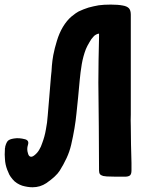

<svg xmlns="http://www.w3.org/2000/svg" viewBox="-20 -749 601 815"><path d="M377 -593.8Q367.2 -584 359.4 -569.3Q350.6 -554.7 344.7 -541Q333 -510.7 327.1 -476.6Q321.3 -441.4 318.4 -409.2Q311.5 -331.1 304.7 -268.6Q298.8 -207 282.2 -134.8Q275.4 -105.5 262.7 -78.1Q250 -50.8 233.4 -24.4Q218.8 -1 176.8 28.3Q150.4 45.9 118.2 45.9Q97.7 45.9 74.2 39.1Q62.5 35.2 51.8 28.3Q41 21.5 33.2 11.7Q25.4 2.9 19.5 -7.8Q14.6 -17.6 10.7 -28.3Q2 -50.8 1 -74.2Q0 -83 0 -92.8Q0 -106.4 1 -120.1Q1 -121.1 2 -123Q2 -124 2 -126Q6.8 -144.5 13.7 -151.4Q20.5 -158.2 39.1 -161.1Q50.8 -163.1 62.5 -162.1Q74.2 -161.1 85 -158.2Q94.7 -156.2 98.6 -149.4Q101.6 -143.6 98.6 -133.8Q95.7 -125 95.7 -116.2Q95.7 -107.4 98.6 -98.6Q101.6 -85.9 109.4 -84Q116.2 -82 126 -89.8Q138.7 -99.6 146.5 -113.3Q154.3 -126 159.2 -141.6Q169.9 -169.9 174.8 -199.2Q180.7 -228.5 182.6 -258.8Q186.5 -299.8 189.5 -340.8Q193.4 -382.8 196.3 -423.8Q199.2 -447.3 200.2 -469.7Q202.1 -492.2 206.1 -514.6Q211.9 -544.9 221.7 -576.2Q231.4 -608.4 247.1 -634.8Q263.7 -662.1 283.2 -678.7Q303.7 -695.3 313.5 -700.2Q334 -710 355.5 -716.8Q377 -722.7 399.4 -726.6Q420.9 -729.5 450.2 -729.5Q480.5 -729.5 501 -725.6Q518.6 -722.7 527.3 -713.9Q535.2 -705.1 535.2 -686.5Q535.2 -630.9 535.2 -575.2Q535.2 -519.5 535.2 -463.9Q535.2 -425.8 535.2 -387.7Q535.2 -350.6 535.2 -312.5Q535.2 -287.1 535.2 -262.7Q534.2 -238.3 535.2 -213.9Q535.2 -174.8 536.1 -135.7Q537.1 -96.7 538.1 -57.6Q538.1 -49.8 538.1 -42Q538.1 -34.2 538.1 -25.4Q538.1 -10.7 532.2 -4.9Q525.4 1 510.7 1Q496.1 1 472.7 1Q448.2 0 433.6 0Q429.7 0 425.8 -1Q421.9 -1 418 -2Q408.2 -4.9 404.3 -9.8Q400.4 -15.6 400.4 -25.4Q399.4 -118.2 399.4 -211.9Q398.4 -304.7 397.5 -398.4Q397.5 -446.3 398.4 -494.1Q399.4 -542 400.4 -589.8Q400.4 -593.8 400.4 -597.7Q400.4 -601.6 400.4 -606.4Q400.4 -606.4 400.4 -606.4Q392.6 -605.5 386.7 -601.6Q380.9 -598.6 377 -593.8Z"/></svg>

Font: KARPATY Font
Style: Regular
Weight: 400
Designer: Inna Sieryk
Version: Version 1.1